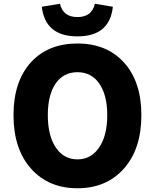

<svg xmlns="http://www.w3.org/2000/svg" viewBox="-20 -990 826 1024"><path d="M146 -90Q52 -195 52 -376Q52 -556 146 -659Q238 -758 393 -758Q548 -758 640 -658Q734 -555 734 -376Q734 -195 640 -90Q547 14 393 14Q239 14 146 -90ZM509 -204Q552 -267 552 -376Q552 -483 509 -545Q467 -605 393 -605Q319 -605 277 -545Q235 -484 235 -376Q235 -267 277 -204Q320 -140 393 -140Q466 -140 509 -204ZM203 -954 300 -970Q316 -899 393 -899Q470 -899 486 -970L582 -954Q565 -796 393 -796Q221 -796 203 -954Z"/></svg>

Font: Source Han Sans CN Heavy
Style: Bold
Weight: 900
Designer: Ryoko NISHIZUKA (kana & ideographs); Paul D. Hunt (Latin, Greek & Cyrillic); Wenlong ZHANG (bopomofo); Sandoll Communica
Foundry: Adobe Systems Incorporated
Version: Version 1.000;PS 1;hotconv 1.0.78;makeotf.lib2.5.61930